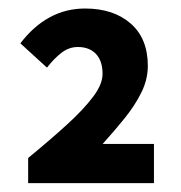

<svg xmlns="http://www.w3.org/2000/svg" viewBox="-20 -797 416 442"><path d="M44.8 -375.4V-433.3Q94.9 -474.4 133.4 -509.5Q172 -544.6 194 -573.8Q216.1 -602.9 216.1 -627Q216.1 -656.4 201.1 -672.6Q186 -688.8 159.1 -688.8Q139.3 -688.8 122.2 -676Q105.1 -663.1 88.1 -641.3L26.9 -697.2Q57.1 -736.9 94.4 -757.1Q131.6 -777.4 175.9 -777.4Q241.2 -777.4 280.8 -742.9Q320.3 -708.3 320.3 -645.5Q320.3 -614.2 305.6 -584.4Q290.9 -554.5 267.4 -525.4Q243.9 -496.2 216.4 -465.7H334.4V-375.4Z"/></svg>

Font: Source Sans 3 VF
Style: Regular
Weight: 200
Designer: Paul D. Hunt
Foundry: Adobe
Version: Version 3.046;hotconv 1.0.118;makeotfexe 2.5.65603